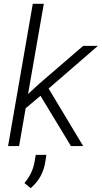

<svg xmlns="http://www.w3.org/2000/svg" viewBox="-20 -770 536 1012"><path d="M193.4 -265.1 115.2 -199.2 80.6 0H22.5L152.8 -750H210.9L127.9 -274.4L188.5 -330.1L418.5 -528.3H496.1L236.3 -303.2L418.5 0H354ZM141.6 221.7 108.9 194.8Q151.9 143.1 161.6 85.4L168.5 46.4H224.6L218.8 83.5Q205.6 167.5 141.6 221.7Z"/></svg>

Font: RobotoInd Light
Style: Italic
Weight: 300
Italic angle: -12°
Designer: Google
Version: Version 2.001151; 2014